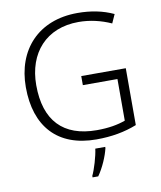

<svg xmlns="http://www.w3.org/2000/svg" viewBox="-100 -804 924 1104"><g transform="rotate(-10 362.0 -252.0)"><path d="M387 -364V-311H589V-68C545 -52 492 -42 422 -42C226 -42 123 -150 123 -357C123 -545 236 -673 425 -673C491 -673 555 -658 615 -631L638 -682C576 -711 506 -725 428 -725C198 -725 62 -573 62 -356C62 -126 184 10 410 10C500 10 576 -4 647 -32V-364ZM452 68V61H394C389 104 366 180 350 212V221H383C415 176 442 112 452 68Z"/></g></svg>

Font: Noto Sans Meetei Mayek Light
Style: Regular
Weight: 300
Designer: Monotype Design Team and Neelakash Kshetrimayum
Foundry: Monotype Imaging Inc.
Version: Version 2.002